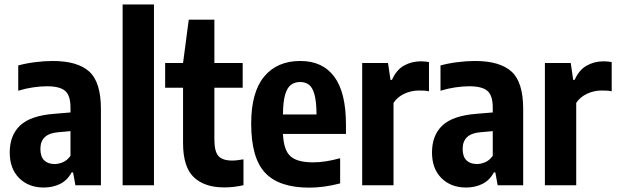

<svg xmlns="http://www.w3.org/2000/svg" viewBox="-20 -828 2758 858"><path d="M175.5 10Q108 10 65.8 -32Q23.5 -74 23.5 -146.5Q23.5 -224 70.5 -267.8Q117.5 -311.5 223.5 -319.5L295 -325.5V-347.5Q295 -401.5 271 -422Q247 -442.5 189.5 -442.5Q161 -442.5 127.2 -437.5Q93.5 -432.5 61.5 -422.5V-535.5Q95.5 -545 137 -550.2Q178.5 -555.5 215.5 -555.5Q326.5 -555.5 378.8 -508.2Q431 -461 431 -341V0H317L306.5 -57.5H300Q280.5 -21.5 248 -5.8Q215.5 10 175.5 10ZM160.5 -162.5Q160.5 -128 177.5 -111.5Q194.5 -95 224 -95Q241.5 -95 260.5 -102.8Q279.5 -110.5 295 -131.5V-242L239.5 -237Q160.5 -230.5 160.5 -162.5Z M528 0V-808H668V0Z M981.5 9.5Q894 9.5 846 -36.2Q798 -82 798 -188.5V-436H718V-546.5H798L823.5 -740H938V-546.5H1064.5V-436H938V-205Q938 -151 956.2 -130.8Q974.5 -110.5 1017.5 -110.5Q1029 -110.5 1041.2 -112Q1053.5 -113.5 1068 -116V-0.5Q1050 4 1026.8 6.8Q1003.5 9.5 981.5 9.5Z M1362 10.5Q1227 10.5 1164.8 -55.8Q1102.5 -122 1102.5 -275.5Q1102.5 -415.5 1160.2 -485.5Q1218 -555.5 1322 -555.5Q1421.5 -555.5 1473.8 -485.2Q1526 -415 1526 -271.5V-229.5H1244.5Q1247.5 -157.5 1277.8 -130Q1308 -102.5 1379 -102.5Q1407.5 -102.5 1437.2 -107.2Q1467 -112 1500 -121V-8.5Q1427.5 10.5 1362 10.5ZM1321.5 -461.5Q1298 -461.5 1281 -449.5Q1264 -437.5 1254.5 -406.2Q1245 -375 1244.5 -316.5H1394.5Q1394 -375 1385.2 -406.2Q1376.5 -437.5 1360.5 -449.5Q1344.5 -461.5 1321.5 -461.5Z M1598.5 0V-546.5H1714L1725 -471H1731.5Q1751 -515.5 1785.2 -534.8Q1819.5 -554 1861 -554Q1871 -554 1880.5 -553Q1890 -552 1897 -550.5V-420Q1886 -422.5 1874.5 -423Q1863 -423.5 1852 -423.5Q1817.5 -423.5 1786.2 -408.8Q1755 -394 1738.5 -368V0Z M2062.5 10Q1995 10 1952.8 -32Q1910.5 -74 1910.5 -146.5Q1910.5 -224 1957.5 -267.8Q2004.5 -311.5 2110.5 -319.5L2182 -325.5V-347.5Q2182 -401.5 2158 -422Q2134 -442.5 2076.5 -442.5Q2048 -442.5 2014.2 -437.5Q1980.5 -432.5 1948.5 -422.5V-535.5Q1982.5 -545 2024 -550.2Q2065.5 -555.5 2102.5 -555.5Q2213.5 -555.5 2265.8 -508.2Q2318 -461 2318 -341V0H2204L2193.5 -57.5H2187Q2167.5 -21.5 2135 -5.8Q2102.5 10 2062.5 10ZM2047.5 -162.5Q2047.5 -128 2064.5 -111.5Q2081.5 -95 2111 -95Q2128.5 -95 2147.5 -102.8Q2166.5 -110.5 2182 -131.5V-242L2126.5 -237Q2047.5 -230.5 2047.5 -162.5Z M2415 0V-546.5H2530.5L2541.5 -471H2548Q2567.5 -515.5 2601.8 -534.8Q2636 -554 2677.5 -554Q2687.5 -554 2697 -553Q2706.5 -552 2713.5 -550.5V-420Q2702.5 -422.5 2691 -423Q2679.5 -423.5 2668.5 -423.5Q2634 -423.5 2602.8 -408.8Q2571.5 -394 2555 -368V0Z"/></svg>

Font: Encode Sans Condensed
Style: Bold
Weight: 700
Width: 3
Designer: Multiple Designers
Foundry: Impallari Type
Version: Version 3.000; ttfautohint (v1.8.3) -l 8 -r 50 -G 200 -x 14 